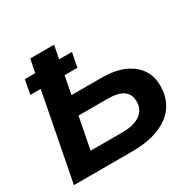

<svg xmlns="http://www.w3.org/2000/svg" viewBox="-152 -846 1012 1004"><g transform="rotate(-30 354.0 -344.0)"><path d="M279.3 -608.4H356.9L339.8 -522.5H262.7L241.7 -414.1H424.3Q537.6 -414.1 603.3 -363.5Q668.9 -313 668.9 -225.6Q668.9 -117.7 589.8 -58.8Q510.7 0 369.1 0H17.6L118.7 -522.5H55.7L72.3 -608.4H135.3L150.9 -688H294.9ZM183.1 -112.3H374Q444.8 -112.3 482.7 -139.2Q520.5 -166 520.5 -215.3Q520.5 -258.8 490.2 -281Q460 -303.2 393.1 -303.2H220.2Z"/></g></svg>

Font: Arimo
Style: Italic
Weight: 400
Italic angle: -12°
Designer: Steve Matteson
Foundry: Monotype Imaging Inc.
Version: Version 1.33